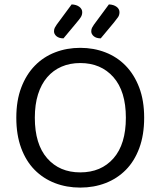

<svg xmlns="http://www.w3.org/2000/svg" viewBox="-20 -838 729 871"><path d="M634 -304Q634 -226 612 -166.5Q590 -107 551 -67.5Q512 -28 459 -7.5Q406 13 344 13Q282 13 229 -7.5Q176 -28 137 -67.5Q98 -107 76 -166.5Q54 -226 54 -304Q54 -382 76.5 -441Q99 -500 138 -540Q177 -580 230 -600.5Q283 -621 344 -621Q405 -621 458 -600.5Q511 -580 550 -540Q589 -500 611.5 -441Q634 -382 634 -304ZM551 -304Q551 -424 494.5 -488Q438 -552 344 -552Q297 -552 259 -535.5Q221 -519 194 -487.5Q167 -456 152.5 -410Q138 -364 138 -304Q138 -184 194 -120Q250 -56 344 -56Q439 -56 495 -120Q551 -184 551 -304ZM305 -818Q327 -817 340 -807Q353 -797 353 -783Q353 -770 346.5 -760Q340 -750 328 -736L268 -664Q248 -664 236.5 -673.5Q225 -683 225 -696Q225 -705 228.5 -712Q232 -719 237 -726ZM474 -818Q496 -817 509 -807Q522 -797 522 -783Q522 -769 515 -759.5Q508 -750 497 -736L437 -664Q417 -664 405.5 -673.5Q394 -683 394 -696Q394 -705 397.5 -712Q401 -719 406 -726Z"/></svg>

Font: Baloo Chettan 2
Style: Regular
Weight: 400
Designer: Maithili Shingre, Unnati Kotecha and Ek Type
Foundry: Ek Type
Version: Version 1.640;hotconv 1.0.111;makeotfexe 2.5.65597; ttfautoh